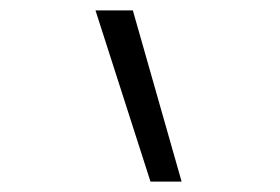

<svg xmlns="http://www.w3.org/2000/svg" viewBox="-20 -792 540 370"><path d="M270 -442 164 -772H236L330 -442Z"/></svg>

Font: Iosevka Term Curly Light
Style: Regular
Weight: 300
Designer: Belleve Invis
Foundry: Belleve Invis
Version: Version 32.3.0